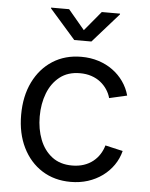

<svg xmlns="http://www.w3.org/2000/svg" viewBox="-54 -799 667 855"><g transform="rotate(5 279.5 -371.0)"><path d="M293.5 11.2Q220.7 11.2 165.5 -23.7Q110.4 -58.6 79.3 -121.6Q48.3 -184.6 48.3 -267.1Q48.3 -351.1 79.3 -414.3Q110.4 -477.5 165.5 -512.7Q220.7 -547.9 293.5 -547.9Q334.5 -547.9 369.9 -536.6Q405.3 -525.4 433.6 -504.9Q461.9 -484.4 481.9 -456.1Q502 -427.7 511.2 -393.6L432.1 -375.5Q426.8 -395.5 414.8 -413.6Q402.8 -431.6 385.5 -445.3Q368.2 -459 345 -466.8Q321.8 -474.6 293.5 -474.6Q239.7 -474.6 203.6 -446.3Q167.5 -418 149.4 -371.1Q131.3 -324.2 131.3 -267.1Q131.3 -210.9 149.4 -164.3Q167.5 -117.7 203.6 -89.8Q239.7 -62 293.5 -62Q322.3 -62 345.7 -69.8Q369.1 -77.6 386.7 -91.6Q404.3 -105.5 416.3 -124.3Q428.2 -143.1 434.1 -164.1L512.7 -146Q503.9 -111.3 483.9 -82.5Q463.9 -53.7 435.1 -32.7Q406.2 -11.7 370.4 -0.2Q334.5 11.2 293.5 11.2ZM220.2 -754.4 293.5 -667 366.2 -754.4H447.8V-751L331.5 -619.6H254.9L139.6 -751V-754.4Z"/></g></svg>

Font: V-Inter
Style: Regular-375
Weight: 375
Designer: Rasmus Andersson
Foundry: rsms
Version: Version 4.000;git-4146feb